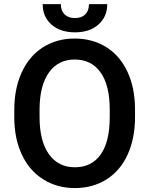

<svg xmlns="http://www.w3.org/2000/svg" viewBox="-20 -909 730 938"><path d="M49.8 0ZM639.6 -336.9Q639.6 -232.4 603.5 -153.6Q567.4 -74.7 500.2 -32.5Q433.1 9.8 345.7 9.8Q259.3 9.8 191.7 -32.5Q124 -74.7 87.2 -152.8Q50.3 -231 49.8 -333V-373Q49.8 -477.1 86.7 -556.6Q123.5 -636.2 190.7 -678.5Q257.8 -720.7 344.7 -720.7Q431.6 -720.7 498.8 -679Q565.9 -637.2 602.5 -558.8Q639.2 -480.5 639.6 -376.5ZM516.1 -374Q516.1 -492.2 471.4 -555.2Q426.8 -618.2 344.7 -618.2Q264.6 -618.2 219.5 -555.4Q174.3 -492.7 173.3 -377.9V-336.9Q173.3 -219.7 219 -155.8Q264.6 -91.8 345.7 -91.8Q427.7 -91.8 471.9 -154.3Q516.1 -216.8 516.1 -336.9ZM503.9 -888.7Q503.9 -827.1 460.9 -789.1Q418 -751 346.2 -751Q274.4 -751 231.4 -789.1Q188.5 -827.1 188.5 -888.7H277.3Q277.3 -856.4 295.7 -838.6Q314 -820.8 346.2 -820.8Q378.4 -820.8 396.5 -838.6Q414.6 -856.4 414.6 -888.7Z"/></svg>

Font: Roboto Medium
Style: Regular
Weight: 500
Designer: Google
Version: Version 2.134; 2016; ttfautohint (v1.6)